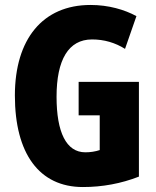

<svg xmlns="http://www.w3.org/2000/svg" viewBox="-20 -744 630 774"><path d="M297 -414V-279H382V-139C364 -133 344 -130 324 -130C247 -130 208 -211 208 -354C208 -503 256 -585 351 -585C400 -585 444 -572 484 -547L530 -679C482 -705 418 -724 345 -724C152 -724 40 -586 40 -359C40 -125 138 10 314 10C393 10 468 -4 540 -32V-414Z"/></svg>

Font: Noto Sans Bengali ExtraCondensed ExtraBold
Style: Regular
Weight: 800
Width: 2
Designer: Joana Ranito - Universal Thirst; Jelle Bosma - Monotype Design Team
Foundry: Universal Thirst ehf.
Version: Version 3.000